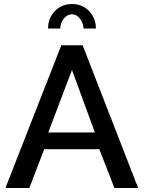

<svg xmlns="http://www.w3.org/2000/svg" viewBox="-20 -935 715 955"><path d="M280 -793H219Q219 -845 253 -880Q287 -915 338 -915Q389 -915 423 -880Q457 -845 457 -793H396Q393 -824 376.5 -844Q360 -864 338 -864Q315 -864 297.5 -842.5Q280 -821 280 -793ZM285 -710H391L667 0H549L474 -193H200L126 0H7ZM452 -276 338 -587 220 -276Z"/></svg>

Font: Raleway-v4020 SemiBold
Style: Regular
Weight: 600
Designer: Matt McInerney, Pablo Impallari, Rodrigo Fuenzalida
Foundry: Matt McInerney, Pablo Impallari, Rodrigo Fuenzalida
Version: Version 4.020;PS 004.020;hotconv 1.0.88;makeotf.lib2.5.64775